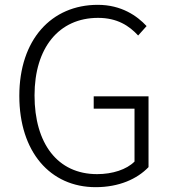

<svg xmlns="http://www.w3.org/2000/svg" viewBox="-20 -762 713 795"><path d="M376 13C473 13 548 -21 595 -70V-363H368V-312H537V-93C504 -60 446 -41 382 -41C218 -41 123 -168 123 -367C123 -564 224 -688 386 -688C466 -688 515 -655 552 -615L587 -654C548 -696 483 -742 385 -742C193 -742 60 -598 60 -365C60 -133 188 13 376 13Z"/></svg>

Font: Spoqa Han Sans Neo Light
Style: Regular
Weight: 300
Designer: [Spoqa Han Sans Neo] Dong-huui Kim ___ Younghwa Kang ___ Yujin Lee ___ [Noto Sans] Ryoko NISHIZUKA ____ (kana & ideograp
Foundry: Spoqa (http://www.spoqa-han-sans.com)
Version: Version 1.100;hotconv 1.0.109;makeotfexe 2.5.65596